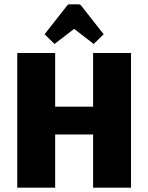

<svg xmlns="http://www.w3.org/2000/svg" viewBox="-20 -871 688 891"><path d="M236 0H60V-625H236ZM412 -625H588V0H412ZM428 -247H220V-376H428ZM233 -667 187 -712 289 -842Q295 -851 304 -851H344Q353 -851 359 -842L461 -712L415 -667L324 -737Z"/></svg>

Font: Changa
Style: Bold
Weight: 700
Designer: Eduardo Rodriguez Tunni
Foundry: Eduardo Rodriguez Tunni
Version: Version 3.002; ttfautohint (v1.8.2)